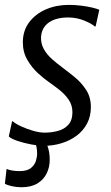

<svg xmlns="http://www.w3.org/2000/svg" viewBox="-25 -587 456 786"><path d="M366.5 -479H362.5Q352.5 -489 321.2 -502.2Q290 -515.5 253 -515.5Q222.5 -515.5 198.5 -507Q174.5 -498.5 160 -481.2Q145.5 -464 143 -437.5Q141.5 -409 154.5 -386Q167.5 -363 188.2 -344.8Q209 -326.5 230 -311Q254 -293 281 -271Q308 -249 327.5 -219.2Q347 -189.5 347 -148.5Q347 -111 331.5 -81.5Q316 -52 289 -31.8Q262 -11.5 227.2 -0.8Q192.5 10 154 10Q132.5 10 102.5 4.2Q72.5 -1.5 46.5 -10.2Q20.5 -19 11 -28.5L24.5 -90.5H27Q39 -80 62.5 -69.2Q86 -58.5 111.8 -51.2Q137.5 -44 157.5 -44Q185 -44 211.2 -50.8Q237.5 -57.5 254.5 -76Q271.5 -94.5 271.5 -127.5Q271.5 -156.5 256 -179Q240.5 -201.5 218 -219.2Q195.5 -237 174.5 -251.5Q155.5 -264.5 130.5 -287.2Q105.5 -310 87 -341.8Q68.5 -373.5 68.5 -413.5Q68.5 -461 94.2 -495.5Q120 -530 162.8 -548.5Q205.5 -567 256.5 -567Q282.5 -567 308 -563.8Q333.5 -560.5 353.2 -555.8Q373 -551 381.5 -547ZM63 179.5Q42.5 179.5 23.5 175.2Q4.5 171 -5 165L2 104.5Q8.5 108 23.2 110.8Q38 113.5 54.5 113.5Q86.5 113.5 102 100.5Q117.5 87.5 122.2 70.8Q127 54 127 43.5Q127 25.5 124 12.5Q121 -0.5 117 -10.5L137 -12.5L159 -10.5Q167.5 2.5 173 22.2Q178.5 42 178.5 68Q178.5 97.5 166 123Q153.5 148.5 128 164Q102.5 179.5 63 179.5Z"/></svg>

Font: Merriweather 20pt Light
Style: Italic
Weight: 300
Italic angle: -7.8°
Version: Version 2.101